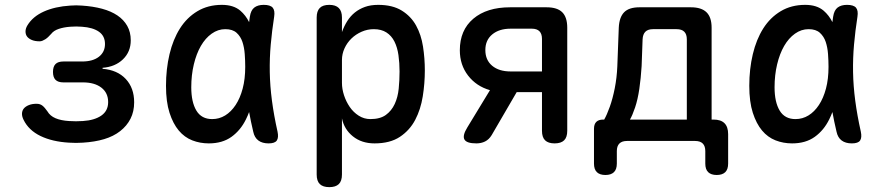

<svg xmlns="http://www.w3.org/2000/svg" viewBox="-20 -580 3640 790"><path d="M93 -476Q115 -512 160.5 -532.5Q206 -553 269 -557Q282 -558 293.5 -558Q305 -558 317 -557Q363 -554 400 -544Q437 -534 463 -516.5Q489 -499 503.5 -473.5Q518 -448 518 -414Q518 -367 486 -336Q454 -305 402 -301V-297Q463 -292 497.5 -255Q532 -218 532 -159Q532 -121 517 -91.5Q502 -62 474.5 -40.5Q447 -19 408.5 -7.5Q370 4 321 7Q307 8 292.5 8Q278 8 264 7Q195 3 146.5 -20.5Q98 -44 77 -87Q70 -101 70.5 -113Q71 -125 78 -133.5Q85 -142 98.5 -147.5Q112 -153 130 -153Q138 -153 144 -151Q150 -149 155 -145Q160 -141 165 -135Q170 -129 175 -122Q186 -103 208.5 -93.5Q231 -84 264 -82Q278 -81 292.5 -81Q307 -81 321 -82Q369 -85 397 -104.5Q425 -124 425 -160Q425 -198 397 -219.5Q369 -241 321 -241H241Q219 -241 208.5 -251.5Q198 -262 198 -284Q198 -306 208.5 -316.5Q219 -327 241 -327H318Q362 -327 387 -346.5Q412 -366 412 -399Q412 -432 387 -449.5Q362 -467 317 -470Q305 -471 293.5 -471Q282 -471 269 -470Q242 -468 221.5 -461Q201 -454 191 -441Q184 -433 178 -427.5Q172 -422 166.5 -418.5Q161 -415 155 -412.5Q149 -410 143 -410Q124 -410 111 -415.5Q98 -421 91.5 -429.5Q85 -438 85 -450.5Q85 -463 93 -476Z M839 10Q803 10 771 -2.5Q739 -15 715.5 -43Q692 -71 677.5 -116Q663 -161 663 -227Q663 -296 677.5 -357Q692 -418 720.5 -463Q749 -508 792.5 -534Q836 -560 893 -560Q941 -560 969 -536Q991 -517 1005 -489Q1006 -500 1008 -511Q1012 -538 1026.5 -549Q1041 -560 1065 -560Q1092 -560 1102 -548.5Q1112 -537 1108 -511Q1099 -453 1094 -397Q1089 -341 1090 -283.5Q1091 -226 1099 -165.5Q1107 -105 1122 -38Q1127 -14 1119 -2Q1111 10 1085 10Q1059 10 1043 -2Q1027 -14 1022 -38Q1012 -80 1005 -119Q999 -103 992 -89Q970 -44 932.5 -17Q895 10 839 10ZM853 -90Q882 -90 906.5 -105Q931 -120 949.5 -148Q968 -176 978.5 -215.5Q989 -255 989 -305Q989 -330 987 -357.5Q985 -385 977.5 -407.5Q970 -430 953.5 -445Q937 -460 907 -460Q877 -460 851 -441.5Q825 -423 806.5 -391Q788 -359 777.5 -315Q767 -271 767 -221Q767 -160 788 -125Q809 -90 853 -90Z M1335 -560Q1361 -560 1374 -547Q1387 -534 1387 -508V-448Q1396 -473 1409 -493.5Q1422 -514 1440 -528.5Q1458 -543 1481.5 -551.5Q1505 -560 1536 -560Q1595 -560 1633 -536.5Q1671 -513 1692 -475Q1713 -437 1720.5 -388.5Q1728 -340 1728 -290Q1728 -237 1719.5 -183.5Q1711 -130 1688.5 -87Q1666 -44 1625.5 -17Q1585 10 1521 10Q1468 10 1432 -19Q1396 -48 1387 -93V138Q1387 165 1374 177.5Q1361 190 1335 190Q1309 190 1296 177.5Q1283 165 1283 138V-508Q1283 -534 1295.5 -547Q1308 -560 1335 -560ZM1518 -460Q1492 -460 1468 -449.5Q1444 -439 1426 -421.5Q1408 -404 1397.5 -381Q1387 -358 1387 -333V-239Q1387 -214 1395.5 -188Q1404 -162 1419 -140Q1434 -118 1456 -104Q1478 -90 1504 -90Q1544 -90 1567.5 -107Q1591 -124 1604 -152Q1617 -180 1620.5 -215Q1624 -250 1624 -286Q1624 -321 1619.5 -353Q1615 -385 1603 -409Q1591 -433 1570 -446.5Q1549 -460 1518 -460Z M1940 10Q1900 10 1891 -6Q1882 -22 1903 -56L1996 -209Q1940 -225 1906 -269Q1872 -313 1872 -373Q1872 -456 1927.5 -503Q1983 -550 2079 -550H2229Q2273 -550 2293.5 -529.5Q2314 -509 2314 -466V-42Q2314 -15 2301 -2.5Q2288 10 2262 10Q2236 10 2223 -2.5Q2210 -15 2210 -42V-201H2106L2003 -24Q1992 -6 1976 2Q1960 10 1940 10ZM2210 -420Q2210 -441 2199.5 -451.5Q2189 -462 2168 -462H2081Q2034 -462 2005.5 -438.5Q1977 -415 1977 -374Q1977 -333 2005 -309.5Q2033 -286 2081 -286H2210Z M2471 140Q2448 140 2436 128.5Q2424 117 2424 93V-50Q2424 -69 2433.5 -78.5Q2443 -88 2462 -88H2466Q2477 -107 2489 -140.5Q2501 -174 2509.5 -217Q2518 -260 2520 -307L2526 -466Q2528 -509 2548 -529.5Q2568 -550 2611 -550H2823Q2866 -550 2887 -529.5Q2908 -509 2908 -466V-88H2916Q2946 -88 2961 -73Q2976 -58 2976 -28V93Q2976 117 2964 128.5Q2952 140 2929 140Q2906 140 2894 128.5Q2882 117 2882 93V42Q2882 21 2871.5 10.5Q2861 0 2840 0H2560Q2539 0 2528.5 10.5Q2518 21 2518 42V93Q2518 117 2506 128.5Q2494 140 2471 140ZM2806 -418Q2806 -439 2795.5 -449.5Q2785 -460 2764 -460H2667Q2646 -460 2635.5 -449.5Q2625 -439 2624 -418L2620 -308Q2617 -258 2610.5 -214Q2604 -170 2593 -137.5Q2582 -105 2572 -88H2806Z M3239 10Q3203 10 3171 -2.5Q3139 -15 3115.5 -43Q3092 -71 3077.5 -116Q3063 -161 3063 -227Q3063 -296 3077.5 -357Q3092 -418 3120.5 -463Q3149 -508 3192.5 -534Q3236 -560 3293 -560Q3341 -560 3369 -536Q3391 -517 3405 -489Q3406 -500 3408 -511Q3412 -538 3426.5 -549Q3441 -560 3465 -560Q3492 -560 3502 -548.5Q3512 -537 3508 -511Q3499 -453 3494 -397Q3489 -341 3490 -283.5Q3491 -226 3499 -165.5Q3507 -105 3522 -38Q3527 -14 3519 -2Q3511 10 3485 10Q3459 10 3443 -2Q3427 -14 3422 -38Q3412 -80 3405 -119Q3399 -103 3392 -89Q3370 -44 3332.5 -17Q3295 10 3239 10ZM3253 -90Q3282 -90 3306.5 -105Q3331 -120 3349.5 -148Q3368 -176 3378.5 -215.5Q3389 -255 3389 -305Q3389 -330 3387 -357.5Q3385 -385 3377.5 -407.5Q3370 -430 3353.5 -445Q3337 -460 3307 -460Q3277 -460 3251 -441.5Q3225 -423 3206.5 -391Q3188 -359 3177.5 -315Q3167 -271 3167 -221Q3167 -160 3188 -125Q3209 -90 3253 -90Z"/></svg>

Font: Maple Mono NL Medium
Style: Regular
Weight: 500
Monospace: yes
Designer: subframe7536
Version: Version 7.000